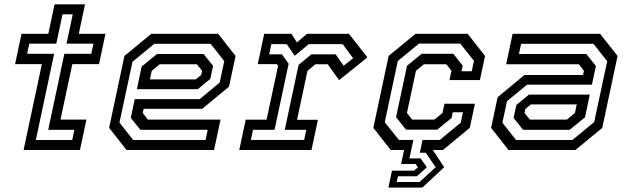

<svg xmlns="http://www.w3.org/2000/svg" viewBox="-20 -697 2908 892"><path d="M89.5 0 174.5 -399H50L80 -540H204.5L233.5 -677H375L346 -540H470L440 -399H316L261 -141.5H381.5L351.5 0ZM146.5 -46.5H315.5L325.5 -94H204L279 -447H404L414 -494H289L318 -630.5H270.5L241.5 -494H116L106 -447H231.5Z M993.5 -540 1074.5 -437 1044 -294.5 919.5 -191.5H647.5L643 -172L667 -141.5H1004.5L974.5 0H568L487 -103L558 -437L683 -540ZM926 -446 970 -391 957 -330.5 898.5 -282.5H616L638 -388L709.5 -446ZM958.5 -493.5H697L595.5 -410L535 -127.5L599 -46.5H935L945 -94H632L587.5 -149.5L606 -236.5H907.5L1000.5 -313L1022 -413ZM894.5 -398.5H722L685 -368L676.5 -328H889.5L915 -349L919 -368Z M1091.5 0 1121.5 -141H1218.5L1272 -391.5L1266 -399H1177.5L1207.5 -540H1334L1359.5 -500L1406.5 -540H1601L1687 -430.5L1555.5 -324.5L1502.5 -398.5H1445.5L1408.5 -368L1360 -140.5H1457L1427 0ZM1145.5 -47H1393L1403 -94H1303L1367 -395L1426.5 -444.5H1539.5L1576.5 -391.5L1620.5 -426.5L1572 -492H1414.5L1349.5 -438L1312 -492H1240.5L1230.5 -444.5H1290L1321 -401L1255.5 -94H1155.5Z M1784.5 174.5 1801 96H1903.5L1922 80L1910.5 65H1843.5L1857 0H1795.5L1714.5 -103L1785.5 -437L1910.5 -540H2152.5L2233.5 -437L2209.5 -325H2068L2077.5 -368L2053.5 -398.5H1949.5L1912.5 -368L1870.5 -172L1894.5 -141.5H1998.5L2035.5 -172L2045 -215H2186.5L2162.5 -103L2037.5 0H1991L2043.5 80L1942 174.5ZM1823 148.5H1929L2004 80L1958 12.5H1930.5L1943 -47H2023.5L2120.5 -127L2131 -175.5H2083.5L2078 -149L2011 -94.5H1866.5L1820 -152.5L1871 -391.5L1939 -447H2086L2129.5 -392L2124 -366H2171.5L2182 -414L2118.5 -494.5H1926.5L1828 -413.5L1767.5 -129L1833.5 -47H1900.5L1882 39H1934L1963 80L1916.5 122H1829Z M2342.5 0 2261.5 -103 2292 -245.5 2416.5 -348.5H2688.5L2693 -368L2669 -398.5H2331.5L2361.5 -540H2768L2849 -437L2778 -103L2653 0ZM2410 -94 2366 -149 2379 -209.5 2437.5 -257.5H2720L2698 -152L2626.5 -94ZM2377.5 -46.5H2639L2740.5 -130L2801 -412.5L2737 -493.5H2401L2391 -446H2704L2748.5 -390.5L2730 -303.5H2428.5L2335.5 -227L2314 -127ZM2441.5 -141.5H2614L2651 -172L2659.5 -212H2446.5L2421 -191L2417 -172Z"/></svg>

Font: Tourney Thin Medium
Style: Italic
Weight: 500
Italic angle: -12°
Version: Version 1.015